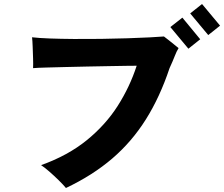

<svg xmlns="http://www.w3.org/2000/svg" viewBox="-20 -899 1118 958"><path d="M309 39Q295 22 272 -0.5Q249 -23 225.5 -43.5Q202 -64 185 -75Q319 -123 413 -199.5Q507 -276 567.5 -371Q628 -466 662 -571Q647 -571 609.5 -570.5Q572 -570 521.5 -569Q471 -568 415 -567Q359 -566 305.5 -564.5Q252 -563 210 -562Q168 -561 145 -559Q146 -579 145 -608Q144 -637 143 -666Q142 -695 140 -713Q174 -709 228.5 -707Q283 -705 349 -704.5Q415 -704 484 -705Q553 -706 615.5 -708Q678 -710 726 -712.5Q774 -715 798 -717Q808 -710 822 -698.5Q836 -687 850 -676Q864 -665 871 -659Q861 -643 852 -619.5Q843 -596 826 -559Q778 -415 708 -303.5Q638 -192 540 -108Q442 -24 309 39ZM920 -656 830 -764 890 -811 979 -703ZM1019 -724 929 -832 988 -879 1078 -771Z"/></svg>

Font: Zen Kaku Gothic Antique Black
Style: Regular
Weight: 900
Designer: Yoshimichi Ohira
Foundry: Positype
Version: Version 1.001